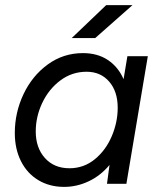

<svg xmlns="http://www.w3.org/2000/svg" viewBox="-20 -720 627 752"><path d="M409 -74Q374 -32 327.5 -10Q281 12 231 12Q174 12 130 -14.5Q86 -41 62 -89Q38 -137 38 -199Q38 -279 72 -351Q106 -423 167 -467.5Q228 -512 305 -512Q362 -512 402.5 -485Q443 -458 464 -410L479 -500H559L475 0H399ZM252 -61Q308 -61 351 -96Q394 -131 417.5 -186Q441 -241 441 -298Q441 -362 407.5 -400.5Q374 -439 319 -439Q262 -439 216.5 -405Q171 -371 145.5 -317Q120 -263 120 -205Q120 -141 156 -101Q192 -61 252 -61ZM396 -700H499L353 -571H261Z"/></svg>

Font: Oak Sans
Style: Italic
Weight: 400
Italic angle: -9.49998°
Foundry: Erik Kennedy, Walven
Version: Version 1.000